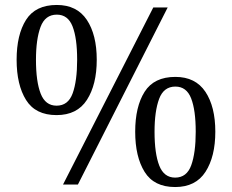

<svg xmlns="http://www.w3.org/2000/svg" viewBox="-20 -744 935 774"><path d="M208 -280Q123 -280 85 -341Q47 -402 47 -503Q47 -604 85 -664Q123 -724 209 -724Q290 -724 330 -664Q370 -604 370 -503Q370 -403 330.5 -341.5Q291 -280 208 -280ZM234 0 598 -714H656L294 0ZM208 -318Q255 -318 273 -368Q291 -418 291 -503Q291 -590 272.5 -637.5Q254 -685 209 -685Q162 -685 143.5 -635.5Q125 -586 125 -503Q125 -415 144 -366.5Q163 -318 208 -318ZM686 10Q601 10 563 -51Q525 -112 525 -213Q525 -314 563 -374Q601 -434 687 -434Q768 -434 808 -374Q848 -314 848 -213Q848 -113 808.5 -51.5Q769 10 686 10ZM686 -28Q733 -28 751 -78Q769 -128 769 -213Q769 -300 750.5 -347.5Q732 -395 687 -395Q640 -395 621.5 -345.5Q603 -296 603 -213Q603 -125 622 -76.5Q641 -28 686 -28Z"/></svg>

Font: Noto Serif Hentaigana
Style: Regular
Weight: 400
Designer: Kazuhiro Yamada
Foundry: nipponia
Version: Version 1.000; ttfautohint (v1.8.4.7-5d5b)